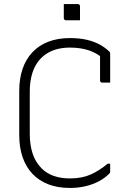

<svg xmlns="http://www.w3.org/2000/svg" viewBox="-20 -908 640 948"><path d="M325 20Q265 20 218.5 2Q172 -16 140 -50Q108 -84 91.5 -132Q75 -180 75 -241V-459Q75 -520 91.5 -568Q108 -616 140 -650Q172 -684 218.5 -702Q265 -720 325 -720Q374 -720 411 -711Q448 -702 475 -686.5Q502 -671 520 -653Q522 -652 522.5 -650Q523 -648 523.5 -646Q524 -644 524 -643Q524 -608 524 -571.5Q524 -535 524 -500Q514 -500 504.5 -500Q495 -500 485 -500Q480 -500 477 -503Q474 -506 474 -511Q474 -537 474 -562.5Q474 -588 474 -613.5Q474 -639 474 -664L497 -613Q461 -645 420 -659Q379 -673 325 -673Q263 -673 218.5 -648Q174 -623 150.5 -574.5Q127 -526 127 -454V-246Q127 -194 140.5 -151.5Q154 -109 185 -77Q211 -51 246.5 -39Q282 -27 325 -27Q384 -27 427 -46Q470 -65 512 -100H524Q524 -95 524 -89.5Q524 -84 524 -78.5Q524 -73 524 -68.5Q524 -64 524 -61Q524 -58 523 -55.5Q522 -53 520 -51Q497 -28 467.5 -12.5Q438 3 402 11.5Q366 20 325 20ZM295 -888Q304 -888 312.5 -888Q321 -888 329.5 -888Q338 -888 346.5 -888Q355 -888 364 -888Q369 -888 372 -885Q375 -882 375 -877V-808Q366 -808 357.5 -808Q349 -808 340.5 -808Q332 -808 323.5 -808Q315 -808 306 -808Q301 -808 298 -811Q295 -814 295 -819Z"/></svg>

Font: Recursive Monospace Light
Style: Regular
Weight: 300
Version: Version 1.047